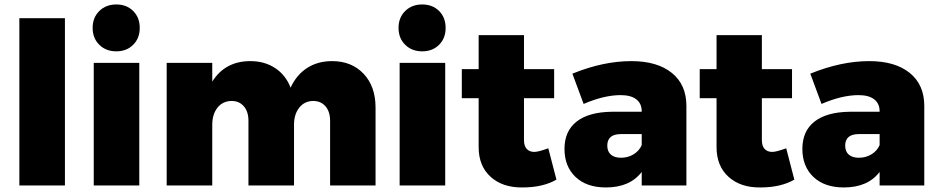

<svg xmlns="http://www.w3.org/2000/svg" viewBox="-20 -823 4167 852"><path d="M65.9 -742.2H268.1V0H65.9Z M420.7 -774.2Q450.2 -803.2 496.1 -803.2Q542 -803.2 571 -774.2Q600.1 -745.1 600.1 -699.2Q600.1 -653.3 571 -624.3Q542 -595.2 496.1 -595.2Q450.2 -595.2 420.7 -624.3Q391.1 -653.3 391.1 -699.2Q391.1 -745.1 420.7 -774.2ZM396 -543.9H598.1V0H396Z M1453.6 -551.8Q1540.5 -551.8 1593.5 -495.6Q1646.5 -439.5 1646.5 -345.2V0H1444.8V-287.1Q1444.8 -327.6 1424.3 -351.3Q1403.8 -375 1369.6 -375Q1331.1 -374.5 1307.9 -345.2Q1284.7 -315.9 1284.7 -269V0H1082.5V-287.1Q1082.5 -327.6 1062 -351.3Q1041.5 -375 1007.8 -375Q968.3 -374.5 945.1 -345.2Q921.9 -315.9 921.9 -269V0H719.7V-543.9H921.9V-460.9Q979 -551.8 1090.8 -551.8Q1154.3 -551.8 1201.2 -520.8Q1248 -489.7 1269.5 -434.1Q1295.9 -491.2 1343 -521.5Q1390.1 -551.8 1453.6 -551.8Z M1778.1 -774.2Q1807.6 -803.2 1853.5 -803.2Q1899.4 -803.2 1928.5 -774.2Q1957.5 -745.1 1957.5 -699.2Q1957.5 -653.3 1928.5 -624.3Q1899.4 -595.2 1853.5 -595.2Q1807.6 -595.2 1778.1 -624.3Q1748.5 -653.3 1748.5 -699.2Q1748.5 -745.1 1778.1 -774.2ZM1753.4 -543.9H1955.6V0H1753.4Z M2413.1 -165 2449.2 -25.9Q2389.2 8.8 2298.3 8.8Q2210.4 9.8 2157.2 -38.3Q2104 -86.4 2104 -169.9V-387.2H2029.3V-516.1H2104V-667H2305.2V-516.1H2439V-387.2H2305.2V-201.2Q2305.2 -175.3 2317.4 -162.1Q2329.6 -148.9 2351.1 -148.9Q2369.1 -148.9 2413.1 -165Z M2781.7 -551.8Q2896.5 -551.8 2961.2 -499.5Q3025.9 -447.3 3025.9 -353V0H2827.6V-60.1Q2775.4 8.8 2668.9 8.8Q2583 8.8 2533.9 -37.8Q2484.9 -84.5 2484.9 -162.1Q2484.9 -241.2 2538.6 -283.4Q2592.3 -325.7 2694.8 -327.1H2827.6V-329.1Q2827.6 -363.3 2803.7 -382.1Q2779.8 -400.9 2733.9 -400.9Q2660.6 -400.9 2569.8 -361.8L2520 -496.1Q2656.7 -551.8 2781.7 -551.8ZM2735.8 -123Q2766.6 -123 2791.5 -138.2Q2816.4 -153.3 2827.6 -179.2V-228H2735.8Q2674.8 -228 2674.8 -176.8Q2674.8 -150.9 2690.7 -137Q2706.5 -123 2735.8 -123Z M3468.8 -165 3504.9 -25.9Q3444.8 8.8 3354 8.8Q3266.1 9.8 3212.9 -38.3Q3159.7 -86.4 3159.7 -169.9V-387.2H3085V-516.1H3159.7V-667H3360.8V-516.1H3494.6V-387.2H3360.8V-201.2Q3360.8 -175.3 3373 -162.1Q3385.3 -148.9 3406.7 -148.9Q3424.8 -148.9 3468.8 -165Z M3837.4 -551.8Q3952.1 -551.8 4016.8 -499.5Q4081.5 -447.3 4081.5 -353V0H3883.3V-60.1Q3831.1 8.8 3724.6 8.8Q3638.7 8.8 3589.6 -37.8Q3540.5 -84.5 3540.5 -162.1Q3540.5 -241.2 3594.2 -283.4Q3647.9 -325.7 3750.5 -327.1H3883.3V-329.1Q3883.3 -363.3 3859.4 -382.1Q3835.4 -400.9 3789.6 -400.9Q3716.3 -400.9 3625.5 -361.8L3575.7 -496.1Q3712.4 -551.8 3837.4 -551.8ZM3791.5 -123Q3822.3 -123 3847.2 -138.2Q3872.1 -153.3 3883.3 -179.2V-228H3791.5Q3730.5 -228 3730.5 -176.8Q3730.5 -150.9 3746.3 -137Q3762.2 -123 3791.5 -123Z"/></svg>

Font: Montserrat arm ExtraBold
Style: Regular
Weight: 800
Designer: Julieta Ulanovsky
Foundry: Julieta Ulanovsky
Version: Version 6.000;PS 006.000;hotconv 1.0.88;makeotf.lib2.5.64775